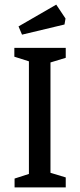

<svg xmlns="http://www.w3.org/2000/svg" viewBox="-20 -810 346 830"><path d="M75.2 -660.2 60.1 -695.8 223.1 -790 263.2 -730 258.8 -704.1ZM43 0V-38.1L105 -58.1V-544.9L42 -564.9V-603H264.2V-560.1L198.2 -540V-63L264.2 -43V0Z"/></svg>

Font: Grenze
Style: Regular
Weight: 400
Designer: Renata Polastri
Foundry: Omnibus-Type
Version: Version 1.002;PS 001.002;hotconv 1.0.88;makeotf.lib2.5.64775